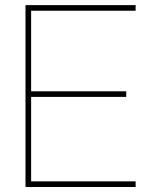

<svg xmlns="http://www.w3.org/2000/svg" viewBox="-20 -748 599 768"><path d="M82 -727.5H522.5V-705.1H104.5V-382.8H484.9V-360.4H104.5V-22.5H522.5V0H82Z"/></svg>

Font: Intratopia Thin
Style: Regular
Weight: 100
Designer: Rasmus Andersson
Foundry: rsms
Version: Version 3.000;Glyphs 3.2.3 (3260)